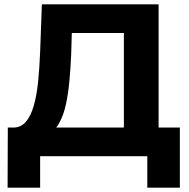

<svg xmlns="http://www.w3.org/2000/svg" viewBox="-20 -720 871 885"><path d="M15 145 16 -132H44Q76 -133 98 -157Q121 -183 135 -230.5Q149 -278 155.5 -342Q162 -406 165 -481L173 -700H711V-132H809V145H659V0H165V145ZM551 -132V-568H311L308 -466Q305 -401 299.5 -343Q294 -285 283.5 -237.5Q273 -190 255 -157Q248 -143 239 -132Z"/></svg>

Font: Montserrat Z
Style: Bold
Weight: 700
Designer: Julieta Ulanovsky
Foundry: Julieta Ulanovsky
Version: Version 8.000